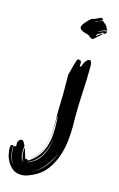

<svg xmlns="http://www.w3.org/2000/svg" viewBox="-309 -943 815 1310"><g transform="rotate(15 99.0 -288.5)"><path d="M-46 101 -47 125Q-48 133 -48 140Q-48 205 -22 209Q-31 206 -37 188Q-43 170 -43 142Q-43 127 -40 113L-17 189Q-18 189 -14 188Q-10 187 -7 184L2 194Q65 157 95 93Q125 29 125 -67Q125 -106 122 -148L119 -146Q119 -90 115.5 -40Q112 10 100.5 52Q89 94 67 126Q46 157 12 177Q46 155 67 124Q88 92 99 54.5Q110 17 113 -24Q116 -65 116 -105Q116 -126 115.5 -146.5Q115 -167 115 -187Q115 -219 116.5 -249.5Q118 -280 118 -314Q118 -347 117.5 -380Q117 -413 117 -445Q121 -455 125.5 -474.5Q130 -494 135.5 -513.5Q141 -533 146 -547.5Q151 -562 155 -562Q163 -562 171 -559Q179 -556 179 -543Q179 -537 178.5 -532Q178 -527 178 -519H187Q198 -551 210 -564.5Q222 -578 233 -578Q249 -578 249 -537V-529Q249 -450 243.5 -357Q238 -264 238 -174Q238 -159 238.5 -143Q239 -127 239 -111Q239 -68 233.5 -12Q228 44 209.5 99.5Q191 155 156 203Q121 251 62 278Q45 286 26.5 293Q8 300 -15 300Q-56 300 -80.5 279Q-105 258 -118.5 231.5Q-132 205 -136 179.5Q-140 154 -140 145Q-140 128 -134.5 123Q-129 118 -126 118L-121 119Q-121 135 -119.5 154.5Q-118 174 -113.5 193.5Q-109 213 -100 230Q-91 247 -77 258Q-90 247 -98 230Q-106 213 -110.5 193.5Q-115 174 -116.5 155Q-118 136 -118 122H-100V92Q-94 78 -88 73Q-82 68 -76 68Q-65 68 -59 77.5Q-53 87 -46 101ZM298 -802Q279 -802 261 -792.5Q243 -783 235 -775Q247 -781 261 -788.5Q275 -796 298 -796Q298 -782 280 -775L271 -784Q268 -777 261.5 -774Q255 -771 249 -768.5Q243 -766 238 -762.5Q233 -759 232 -751L235 -748Q248 -765 277 -775L220 -724L208 -721Q204 -724 193 -730Q182 -736 181 -742H180Q177 -742 166.5 -744.5Q156 -747 144.5 -751.5Q133 -756 124 -763Q115 -770 115 -778Q115 -786 122 -797.5Q129 -809 139 -820.5Q149 -832 159 -841Q169 -850 175 -853Q193 -856 211.5 -866.5Q230 -877 241 -877Q243 -875 245.5 -871Q248 -867 250 -865Q245 -860 239 -857.5Q233 -855 226 -850L253 -859Q257 -851 265 -847Q279 -839 285.5 -823.5Q292 -808 298 -802ZM53 179Q71 166 85 146Q99 126 109 103Q119 80 125.5 55Q132 30 134 5Q123 77 91.5 128.5Q60 180 0 206Q14 204 27 196Q40 188 53 179ZM193 91Q170 141 134.5 187.5Q99 234 47 260Q101 235 137 189.5Q173 144 193 91ZM211 -843Q219 -845 226 -850Q219 -848 210.5 -845.5Q202 -843 194 -841Q204 -841 211 -843Z"/></g></svg>

Font: Finger Paint
Style: Regular
Weight: 400
Designer: Ralph du Carrois
Foundry: Ralph du Carrois
Version: Version 1.001